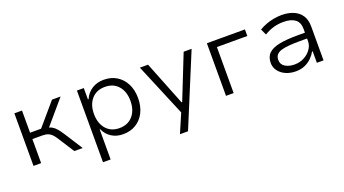

<svg xmlns="http://www.w3.org/2000/svg" viewBox="-54 -1013 3052 1702"><g transform="rotate(-20 1472.0 -162.5)"><path d="M105 0V-496H177V-287H281L460 -496H541L338 -258L323 -277Q356 -274 378 -261.5Q400 -249 419.5 -226Q439 -203 462 -167L569 0H490L395 -148Q379 -174 363 -191.5Q347 -209 325.5 -218Q304 -227 268 -227H177V0Z M695 180V-496H760V-389H766Q790 -444 838 -474.5Q886 -505 950 -505Q1020 -505 1072 -472.5Q1124 -440 1153 -382.5Q1182 -325 1182 -248Q1182 -173 1153.5 -115Q1125 -57 1072.5 -24.5Q1020 8 950 8Q887 8 841 -21.5Q795 -51 772 -103H767V180ZM937 -54Q1017 -54 1063.5 -107.5Q1110 -161 1110 -249Q1110 -336 1064 -389Q1018 -442 938 -442Q858 -442 812 -389Q766 -336 766 -249Q766 -161 812 -107.5Q858 -54 937 -54Z M1421 180 1510 -27V32L1289 -496H1366L1531 -81H1537L1702 -496H1777L1497 180Z M1921 0V-496H2280V-434H1993V0Z M2579 8Q2526 8 2484 -11Q2442 -30 2417.5 -63Q2393 -96 2393 -137Q2393 -196 2427.5 -228.5Q2462 -261 2530 -274Q2598 -287 2697 -287H2784V-232H2700Q2640 -232 2595.5 -228Q2551 -224 2522.5 -214.5Q2494 -205 2479.5 -187Q2465 -169 2465 -141Q2465 -97 2501 -75Q2537 -53 2589 -53Q2638 -53 2679 -74.5Q2720 -96 2745 -131.5Q2770 -167 2770 -207V-323Q2770 -384 2731.5 -413Q2693 -442 2622 -442Q2575 -442 2531 -430Q2487 -418 2440 -390L2414 -446Q2445 -465 2480.5 -478Q2516 -491 2553.5 -498Q2591 -505 2628 -505Q2690 -505 2738 -485Q2786 -465 2813.5 -424.5Q2841 -384 2841 -319V0H2778V-108H2772Q2757 -80 2730 -53Q2703 -26 2665.5 -9Q2628 8 2579 8Z"/></g></svg>

Font: Nunito Sans 6pt Light
Style: Regular
Weight: 300
Version: Version 3.101;gftools[0.9.27]